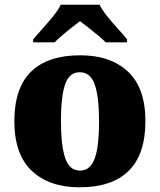

<svg xmlns="http://www.w3.org/2000/svg" viewBox="-20 -786 680 816"><path d="M318 10Q189 10 115 -60Q41 -130 41 -271Q41 -412 112 -481.5Q183 -551 321 -551Q450 -551 524 -481.5Q598 -412 598 -271Q598 -130 527 -60Q456 10 318 10ZM320 -61Q350 -61 368 -85Q386 -109 393.5 -156Q401 -203 401 -271Q401 -375 382.5 -427Q364 -479 319 -479Q274 -479 256.5 -427Q239 -375 239 -271Q239 -168 257 -114.5Q275 -61 320 -61ZM121 -619Q137 -638 160.5 -664Q184 -690 206 -717Q228 -744 238 -766H403Q414 -744 435.5 -717Q457 -690 481 -664Q505 -638 520 -619V-606H429Q419 -617 398.5 -634Q378 -651 356.5 -668Q335 -685 320 -696Q305 -685 283.5 -668Q262 -651 242.5 -634Q223 -617 212 -606H121Z"/></svg>

Font: Noto Serif Kannada Black
Style: Regular
Weight: 900
Version: Version 2.003